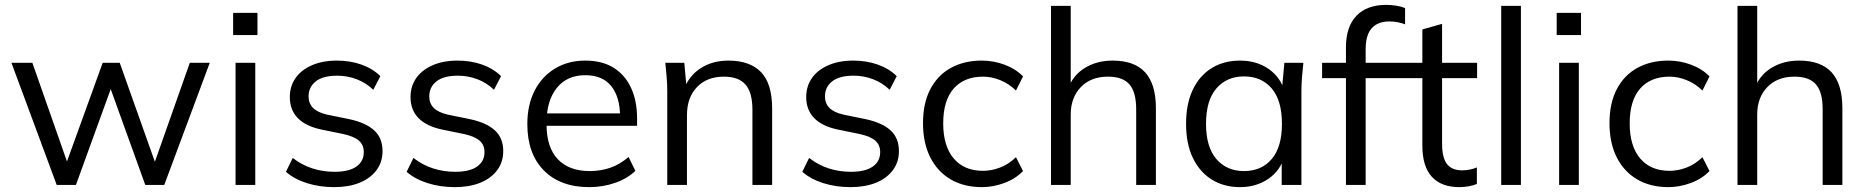

<svg xmlns="http://www.w3.org/2000/svg" viewBox="-20 -760 7667 789"><path d="M213 0 27 -502H113L268 -60H242L402 -502H472L629 -60H604L760 -502H842L655 0H577L415 -449H455L292 0Z M948 0V-502H1029V0ZM938 -616V-707H1038V-616Z M1353 9Q1293 9 1241 -7.5Q1189 -24 1155 -54L1183 -111Q1220 -82 1263.5 -68Q1307 -54 1354 -54Q1414 -54 1444.5 -75.5Q1475 -97 1475 -135Q1475 -164 1455.5 -181.5Q1436 -199 1392 -209L1299 -228Q1235 -242 1203 -275.5Q1171 -309 1171 -361Q1171 -405 1194 -438.5Q1217 -472 1261 -491.5Q1305 -511 1364 -511Q1419 -511 1465.5 -494.5Q1512 -478 1543 -447L1514 -391Q1484 -420 1445.5 -434.5Q1407 -449 1366 -449Q1307 -449 1277.5 -425.5Q1248 -402 1248 -364Q1248 -335 1266.5 -316.5Q1285 -298 1324 -289L1417 -270Q1485 -255 1518.5 -223.5Q1552 -192 1552 -139Q1552 -94 1527 -60.5Q1502 -27 1457.5 -9Q1413 9 1353 9Z M1849 9Q1789 9 1737 -7.5Q1685 -24 1651 -54L1679 -111Q1716 -82 1759.5 -68Q1803 -54 1850 -54Q1910 -54 1940.5 -75.5Q1971 -97 1971 -135Q1971 -164 1951.5 -181.5Q1932 -199 1888 -209L1795 -228Q1731 -242 1699 -275.5Q1667 -309 1667 -361Q1667 -405 1690 -438.5Q1713 -472 1757 -491.5Q1801 -511 1860 -511Q1915 -511 1961.5 -494.5Q2008 -478 2039 -447L2010 -391Q1980 -420 1941.5 -434.5Q1903 -449 1862 -449Q1803 -449 1773.5 -425.5Q1744 -402 1744 -364Q1744 -335 1762.5 -316.5Q1781 -298 1820 -289L1913 -270Q1981 -255 2014.5 -223.5Q2048 -192 2048 -139Q2048 -94 2023 -60.5Q1998 -27 1953.5 -9Q1909 9 1849 9Z M2401 9Q2283 9 2215 -59.5Q2147 -128 2147 -250Q2147 -329 2177 -387.5Q2207 -446 2261 -478.5Q2315 -511 2385 -511Q2454 -511 2501 -482Q2548 -453 2573 -399.5Q2598 -346 2598 -273V-243H2209V-294H2545L2528 -281Q2528 -361 2492 -406Q2456 -451 2385 -451Q2310 -451 2268 -398.5Q2226 -346 2226 -257V-248Q2226 -154 2272.5 -105.5Q2319 -57 2403 -57Q2448 -57 2487.5 -70.5Q2527 -84 2563 -115L2591 -58Q2558 -26 2507.5 -8.5Q2457 9 2401 9Z M2722 0V-386Q2722 -414 2719.5 -443.5Q2717 -473 2714 -502H2792L2802 -392H2790Q2812 -450 2860.5 -480.5Q2909 -511 2973 -511Q3062 -511 3107.5 -463.5Q3153 -416 3153 -314V0H3072V-309Q3072 -380 3043.5 -412.5Q3015 -445 2955 -445Q2885 -445 2844 -402Q2803 -359 2803 -287V0Z M3475 9Q3415 9 3363 -7.5Q3311 -24 3277 -54L3305 -111Q3342 -82 3385.5 -68Q3429 -54 3476 -54Q3536 -54 3566.5 -75.5Q3597 -97 3597 -135Q3597 -164 3577.5 -181.5Q3558 -199 3514 -209L3421 -228Q3357 -242 3325 -275.5Q3293 -309 3293 -361Q3293 -405 3316 -438.5Q3339 -472 3383 -491.5Q3427 -511 3486 -511Q3541 -511 3587.5 -494.5Q3634 -478 3665 -447L3636 -391Q3606 -420 3567.5 -434.5Q3529 -449 3488 -449Q3429 -449 3399.5 -425.5Q3370 -402 3370 -364Q3370 -335 3388.5 -316.5Q3407 -298 3446 -289L3539 -270Q3607 -255 3640.5 -223.5Q3674 -192 3674 -139Q3674 -94 3649 -60.5Q3624 -27 3579.5 -9Q3535 9 3475 9Z M4015 9Q3941 9 3886.5 -23Q3832 -55 3802.5 -114Q3773 -173 3773 -254Q3773 -336 3803 -393.5Q3833 -451 3887.5 -481Q3942 -511 4015 -511Q4063 -511 4108.5 -494Q4154 -477 4184 -446L4155 -388Q4125 -417 4089.5 -431Q4054 -445 4020 -445Q3942 -445 3899 -396Q3856 -347 3856 -253Q3856 -160 3899 -109Q3942 -58 4020 -58Q4053 -58 4088.5 -71Q4124 -84 4155 -114L4184 -57Q4153 -25 4107 -8Q4061 9 4015 9Z M4299 0V-736H4380V-391H4367Q4388 -450 4437.5 -480.5Q4487 -511 4552 -511Q4642 -511 4686 -462.5Q4730 -414 4730 -316V0H4649V-311Q4649 -381 4621.5 -413Q4594 -445 4533 -445Q4463 -445 4421.5 -402Q4380 -359 4380 -289V0Z M5076 9Q5009 9 4959 -22.5Q4909 -54 4881.5 -112Q4854 -170 4854 -251Q4854 -333 4881.5 -391Q4909 -449 4959 -480Q5009 -511 5076 -511Q5144 -511 5193.5 -476.5Q5243 -442 5259 -383H5247L5258 -502H5336Q5333 -473 5330.5 -443.5Q5328 -414 5328 -386V0H5247V-118H5258Q5242 -59 5192 -25Q5142 9 5076 9ZM5092 -57Q5164 -57 5206 -106.5Q5248 -156 5248 -251Q5248 -347 5206 -396.5Q5164 -446 5092 -446Q5021 -446 4978.5 -396.5Q4936 -347 4936 -251Q4936 -156 4978.5 -106.5Q5021 -57 5092 -57Z M5511 0V-439H5413V-502H5533L5511 -481V-565Q5511 -650 5554 -695Q5597 -740 5677 -740Q5697 -740 5718.5 -736.5Q5740 -733 5754 -727V-660Q5742 -665 5724.5 -668.5Q5707 -672 5689 -672Q5658 -672 5636 -659.5Q5614 -647 5603 -622Q5592 -597 5592 -558V-485L5579 -502H5732V-439H5592V0Z M5977 9Q5903 9 5864 -33.5Q5825 -76 5825 -162V-439H5727V-502H5825V-639L5906 -662V-502H6050V-439H5906V-171Q5906 -111 5926.5 -85.5Q5947 -60 5988 -60Q6007 -60 6022 -63.5Q6037 -67 6049 -72V-4Q6035 2 6015.5 5.5Q5996 9 5977 9Z M6149 0V-736H6230V0Z M6387 0V-502H6468V0ZM6377 -616V-707H6477V-616Z M6836 9Q6762 9 6707.5 -23Q6653 -55 6623.5 -114Q6594 -173 6594 -254Q6594 -336 6624 -393.5Q6654 -451 6708.5 -481Q6763 -511 6836 -511Q6884 -511 6929.5 -494Q6975 -477 7005 -446L6976 -388Q6946 -417 6910.5 -431Q6875 -445 6841 -445Q6763 -445 6720 -396Q6677 -347 6677 -253Q6677 -160 6720 -109Q6763 -58 6841 -58Q6874 -58 6909.5 -71Q6945 -84 6976 -114L7005 -57Q6974 -25 6928 -8Q6882 9 6836 9Z M7120 0V-736H7201V-391H7188Q7209 -450 7258.5 -480.5Q7308 -511 7373 -511Q7463 -511 7507 -462.5Q7551 -414 7551 -316V0H7470V-311Q7470 -381 7442.5 -413Q7415 -445 7354 -445Q7284 -445 7242.5 -402Q7201 -359 7201 -289V0Z"/></svg>

Font: Mulish ExtraLight
Style: Regular
Weight: 400
Version: Version 3.603